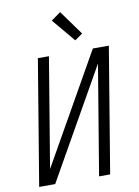

<svg xmlns="http://www.w3.org/2000/svg" viewBox="-103 -1043 807 1111"><g transform="rotate(-10 300.0 -487.5)"><path d="M35 0 157 -735H222L115 -91L480 -735H574L452 0H387L494 -644L129 0ZM388 -799 274 -935 330 -975 434 -831Z"/></g></svg>

Font: Iosevka Curly Light Extended
Style: Italic
Weight: 300
Width: 7
Italic angle: -9°
Monospace: yes
Designer: Belleve Invis
Foundry: Belleve Invis
Version: Version 11.1.0; ttfautohint (v1.8.3)